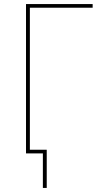

<svg xmlns="http://www.w3.org/2000/svg" viewBox="-20 -755 540 945"><path d="M191 170V0H108V-735H436V-717H127V-18H210V170Z"/></svg>

Font: Iosevka SS18 Thin
Style: Regular
Weight: 100
Monospace: yes
Designer: Belleve Invis
Foundry: Belleve Invis
Version: Version 25.1.1; ttfautohint (v1.8.4)